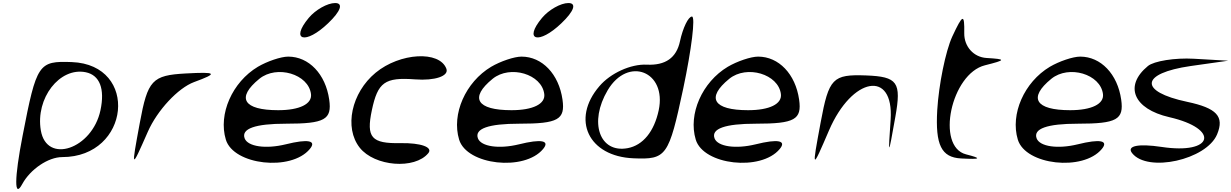

<svg xmlns="http://www.w3.org/2000/svg" viewBox="-20 -1044 8113 1265"><path d="M129 -150C74 132 73 269 127 168C180 71 298 -9 390 -9C838 -9 899 -618 453 -635C234 -643 221 -626 129 -150ZM249 -185C213 -397 373 -603 545 -568C637 -549 672 -459 642 -318C588 -62 287 40 249 -185Z M901 -234C844 75 843 76 954 -176C1016 -317 1153 -464 1258 -503C1419 -562 1409 -571 1204 -560C982 -548 953 -516 901 -234Z M1468 -124C1519 44 1898 86 2021 -62C2068 -118 2011 -130 1862 -93C1731 -61 1613 -78 1592 -132C1568 -196 1661 -229 1864 -229C2120 -229 2168 -256 2149 -388C2125 -556 2015 -671 1879 -671C1831 -671 1740 -640 1679 -604C1510 -503 1417 -292 1468 -124ZM1689 -525C1804 -618 2013 -556 2029 -424C2037 -359 1954 -318 1813 -318C1584 -318 1534 -399 1689 -525ZM2014 -926C1889 -776 1993 -748 2142 -891C2225 -970 2244 -1024 2188 -1024C2137 -1024 2058 -979 2014 -926Z M2350 -71C2448 53 2713 74 2802 -35C2834 -74 2753 -103 2621 -101C2426 -97 2392 -138 2430 -318C2469 -502 2515 -536 2715 -521C2845 -511 2939 -543 2921 -591C2876 -712 2615 -697 2455 -565C2295 -433 2246 -203 2350 -71Z M3005 -124C3056 44 3435 86 3558 -62C3605 -118 3548 -130 3399 -93C3268 -61 3150 -78 3129 -132C3105 -196 3198 -229 3401 -229C3657 -229 3705 -256 3686 -388C3662 -556 3552 -671 3416 -671C3368 -671 3277 -640 3216 -604C3047 -503 2954 -292 3005 -124ZM3226 -525C3341 -618 3550 -556 3566 -424C3574 -359 3491 -318 3350 -318C3121 -318 3071 -399 3226 -525ZM3551 -926C3426 -776 3530 -748 3679 -891C3762 -970 3781 -1024 3725 -1024C3674 -1024 3595 -979 3551 -926Z M3929 -476C3741 -257 3857 -13 4154 -1C4371 8 4386 -13 4482 -463C4536 -719 4563 -935 4539 -935C4515 -935 4479 -860 4460 -772C4437 -663 4364 -612 4241 -618C4136 -623 4002 -562 3929 -476ZM3984 -450C4118 -675 4374 -574 4320 -318C4290 -177 4216 -87 4116 -68C3930 -33 3858 -238 3984 -450Z M4564 -124C4615 44 4994 86 5117 -62C5164 -118 5107 -130 4958 -93C4827 -61 4709 -78 4688 -132C4664 -196 4757 -229 4960 -229C5216 -229 5264 -256 5245 -388C5221 -556 5111 -671 4975 -671C4927 -671 4836 -640 4775 -604C4606 -503 4513 -292 4564 -124ZM4785 -525C4900 -618 5109 -556 5125 -424C5133 -359 5050 -318 4909 -318C4680 -318 4630 -399 4785 -525Z M5387 -238C5328 80 5328 80 5442 -185C5594 -538 5870 -586 5848 -256C5831 -9 5832 -9 5879 -274C5920 -503 5894 -539 5686 -547C5466 -555 5441 -529 5387 -238Z M6254 -803C6210 -707 6165 -486 6155 -318C6142 -89 6182 -7 6312 0C6443 7 6451 0 6345 -27C6144 -78 6246 -559 6470 -614C6609 -649 6610 -654 6480 -662C6395 -667 6332 -737 6333 -825C6335 -956 6324 -953 6254 -803Z M6686 -124C6737 44 7116 86 7239 -62C7286 -118 7229 -130 7080 -93C6949 -61 6831 -78 6810 -132C6786 -196 6879 -229 7082 -229C7338 -229 7386 -256 7367 -388C7343 -556 7233 -671 7097 -671C7049 -671 6958 -640 6897 -604C6728 -503 6635 -292 6686 -124ZM6907 -525C7022 -618 7231 -556 7247 -424C7255 -359 7172 -318 7031 -318C6802 -318 6752 -399 6907 -525Z M7543 -609C7384 -478 7448 -326 7684 -272C8020 -195 7975 -24 7633 -76C7479 -99 7401 -83 7439 -35C7541 95 7929 9 7999 -159C8048 -277 7996 -332 7802 -373C7481 -441 7493 -561 7825 -609L8072 -644L7845 -657C7722 -664 7583 -642 7543 -609Z"/></svg>

Font: Venom Sans
Style: Obl
Weight: 400
Version: Version 1.001